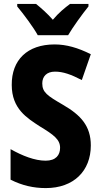

<svg xmlns="http://www.w3.org/2000/svg" viewBox="-20 -1044 515 981"><path d="M173 -864H328C352 -905 401 -973 432 -1011V-1024H338C311 -1004 280 -979 250 -943C220 -977 189 -1004 164 -1024H68V-1011C99 -974 152 -903 173 -864ZM444 -301C444 -400 393 -456 301 -509C222 -555 196 -572 196 -618C196 -653 218 -678 261 -678C302 -678 342 -664 398 -635L444 -767C378 -800 319 -817 259 -817C119 -817 39 -737 40 -610C40 -488 118 -441 184 -398C255 -355 287 -331 287 -289C287 -252 266 -223 213 -223C158 -223 94 -248 34 -282V-126C93 -96 152 -83 214 -83C356 -83 444 -170 444 -301Z"/></svg>

Font: Noto Sans Kannada UI Condensed ExtraBold
Style: Regular
Weight: 800
Width: 3
Designer: Jelle Bosma - Monotype Design Team
Foundry: Monotype Imaging Inc.
Version: Version 2.005